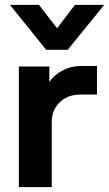

<svg xmlns="http://www.w3.org/2000/svg" viewBox="-20 -774 451 794"><path d="M58 -499H184V-435Q203 -464 238.5 -482.5Q274 -501 313 -501H381V-383H313Q260 -383 227 -351Q194 -319 194 -269V0H58ZM21 -754H141L216 -657L290 -754H411L260 -568H171Z"/></svg>

Font: Bai Jamjuree
Style: Bold
Weight: 700
Designer: Katatrad Aksorn Co.,Ltd.
Foundry: Cadson Demak Co.,Ltd.
Version: Version 1.000; ttfautohint (v1.6)